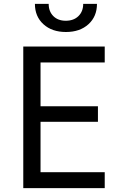

<svg xmlns="http://www.w3.org/2000/svg" viewBox="-20 -970 640 990"><path d="M100 0V-730H520V-648H189V-422H485V-342H189V-82H520V0ZM320 -805Q248 -805 204 -845Q160 -885 160 -950H231Q231 -911 255 -887Q279 -863 319 -863Q360 -863 384.5 -887Q409 -911 409 -950H480Q480 -885 436 -845Q392 -805 320 -805Z"/></svg>

Font: Tiny
Style: Regular
Weight: 400
Designer: Philipp Nurullin, Konstantin Bulenkov
Foundry: JetBrains
Version: Version 2.251; ttfautohint (v1.8.4.7-5d5b)